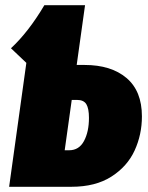

<svg xmlns="http://www.w3.org/2000/svg" viewBox="-20 -716 569 736"><path d="M524 -270Q524 -200 496 -139Q468 -78 407 -39Q346 0 254 0H15L81 -475L22 -531Q89 -593 150 -696H306L274 -467H304Q406 -467 465 -417Q524 -367 524 -270ZM321 -264Q321 -300 311 -316.5Q301 -333 275 -333H255L228 -140H245Q283 -140 302 -175.5Q321 -211 321 -264Z"/></svg>

Font: Fira Sans Extra Condensed Black
Style: Italic
Weight: 900
Width: 3
Italic angle: -8°
Designer: Carrois Corporate & Edenspiekermann AG
Foundry: Carrois Corporate GbR & Edenspiekermann AG
Version: Version 4.203